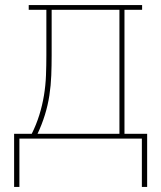

<svg xmlns="http://www.w3.org/2000/svg" viewBox="-20 -550 640 762"><path d="M543 192V0H57V192H36V-19H106Q124 -55 136 -93.5Q148 -132 154.5 -171.5Q161 -211 162.5 -251Q164 -291 164 -331V-511H94V-530H544V-511H474V-19H564V192ZM129 -19H454V-511H185V-331Q185 -291 183.5 -251Q182 -211 176 -171.5Q170 -132 158 -93.5Q146 -55 129 -19Z"/></svg>

Font: Iosevka Slab Thin Extended
Style: Regular
Weight: 100
Width: 7
Monospace: yes
Designer: Belleve Invis
Foundry: Belleve Invis
Version: Version 11.1.1; ttfautohint (v1.8.3)